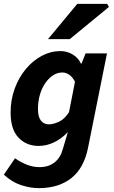

<svg xmlns="http://www.w3.org/2000/svg" viewBox="-24 -773 590 996"><path d="M177 203Q134 203 86 187.5Q38 172 -4 133L54 48Q82 68 114.5 81Q147 94 181 94Q228 94 259 69.5Q290 45 302 0L328 -88Q295 -53 256 -34.5Q217 -16 176 -16Q113 -16 72 -59Q31 -102 31 -189Q31 -256 52.5 -314Q74 -372 110.5 -415.5Q147 -459 193 -483.5Q239 -508 290 -508Q324 -508 353 -490.5Q382 -473 396 -443H399L420 -496H531L433 -8Q412 99 346 151Q280 203 177 203ZM229 -128Q253 -128 282 -141.5Q311 -155 334 -191L365 -349Q352 -374 335 -385.5Q318 -397 300 -397Q274 -397 251.5 -382.5Q229 -368 211 -342Q193 -316 183 -281.5Q173 -247 173 -207Q173 -166 188.5 -147Q204 -128 229 -128ZM225 -570 377 -753H532L541 -737L338 -570Z"/></svg>

Font: Source Sans 3
Style: Bold Italic
Weight: 700
Italic angle: -11°
Designer: Paul D. Hunt
Foundry: Adobe
Version: Version 3.052;hotconv 1.1.0;makeotfexe 2.6.0